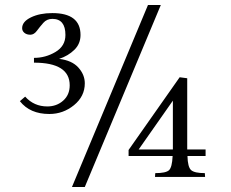

<svg xmlns="http://www.w3.org/2000/svg" viewBox="-20 -703 917 763"><path d="M266 40 568 -683H619L317 40ZM300 -564Q300 -529 275.5 -505Q251 -481 215 -469Q266 -463 291.5 -434.5Q317 -406 317 -372Q317 -320 274 -285Q231 -250 176 -250Q99 -250 59 -301L80 -319Q115 -280 168 -280Q205 -280 231 -303Q257 -326 257 -364Q257 -454 115 -454V-473Q161 -473 200.5 -496.5Q240 -520 240 -564Q240 -628 188 -628Q166 -628 152 -612Q138 -596 126.5 -580.5Q115 -565 100.5 -565Q86 -565 77 -572.5Q68 -580 68 -591Q68 -617 103 -634Q138 -651 188 -651Q300 -651 300 -564ZM667 -109V-303L531 -109ZM491 -83V-107L694 -396L724 -392V-109H797V-83H725Q726 -39 739.5 -27Q753 -15 794 -15L795 0H596L597 -15Q639 -15 651.5 -26.5Q664 -38 666 -83Z"/></svg>

Font: Gilda Display
Style: Regular
Weight: 400
Designer: Eduardo Rodriguez Tunni
Foundry: Eduardo Rodriguez Tunni
Version: Version 1.001